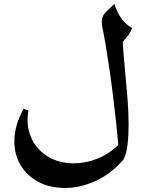

<svg xmlns="http://www.w3.org/2000/svg" viewBox="-20 -750 713 951"><path d="M121 -203Q108 -130 133.5 -70.5Q159 -11 215 24Q271 59 346 59Q402 59 459.5 37Q517 15 566 -32Q562 -79 555.5 -139Q549 -199 541 -265.5Q533 -332 523.5 -397.5Q514 -463 504.5 -520.5Q495 -578 486 -621Q485 -626 484.5 -631.5Q484 -637 484 -641Q484 -668 501 -686.5Q518 -705 546 -730Q560 -690 579.5 -661Q599 -632 634 -611Q627 -589 611.5 -571Q596 -553 588 -542Q592 -475 599 -403.5Q606 -332 611.5 -262.5Q617 -193 617 -131Q617 -77 611.5 -32Q606 13 592 40Q527 114 451 147.5Q375 181 304 181Q226 181 169.5 150.5Q113 120 82 68Q51 16 51 -50Q51 -128 97 -211Z"/></svg>

Font: Bona Nova SC
Style: Bold
Weight: 700
Designer: Mateusz Machalski
Foundry: Capitalics
Version: Version 4.001; ttfautohint (v1.8.4.7-5d5b)